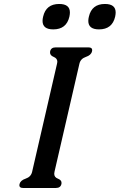

<svg xmlns="http://www.w3.org/2000/svg" viewBox="-20 -933 600 963"><path d="M276.9 -913.1Q330.6 -913.1 330.6 -870.6Q330.6 -861.3 328.1 -849.6Q313.5 -785.6 247.1 -785.6Q193.4 -785.6 193.4 -828.1Q193.4 -837.9 196.3 -849.6Q210.9 -913.1 276.9 -913.1ZM506.3 -913.1Q560.1 -913.1 560.1 -870.6Q560.1 -861.3 557.6 -849.6Q543 -785.6 476.6 -785.6Q422.9 -785.6 422.9 -828.1Q422.9 -837.9 425.8 -849.6Q440.4 -913.1 506.3 -913.1ZM378.4 -613.8 253.4 -71.8Q252 -66.4 252 -61.5Q252 -43.9 270 -37.1Q289.1 -29.8 288.6 -15.6Q288.6 -13.2 288.1 -10.3Q283.7 9.8 260.7 9.8H95.2Q77.1 9.8 77.1 -3.9Q77.1 -6.8 78.1 -10.3Q82.5 -28.3 108.9 -37.1Q135.3 -45.9 141.1 -71.3L266.1 -613.8Q267.1 -618.7 267.6 -623Q267.6 -640.1 249.5 -647.5Q231 -654.8 231 -669.4Q231 -672.4 231.4 -675.3Q235.8 -695.3 258.8 -695.3H423.8Q442.4 -695.3 442.4 -681.6Q442.4 -678.7 441.4 -675.3Q437 -656.2 410.6 -647.5Q384.3 -638.7 378.4 -613.8Z"/></svg>

Font: Caudex
Style: Bold
Weight: 700
Italic angle: -13°
Version: Version 1.04